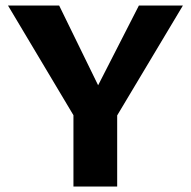

<svg xmlns="http://www.w3.org/2000/svg" viewBox="-20 -678 694 698"><path d="M268 -224 9 -658H195L369 -302ZM247 0V-314H406V0ZM386 -225 303 -302 485 -658H645Z"/></svg>

Font: Ysabeau SC ExtraBold
Style: Regular
Weight: 800
Designer: Christian Thalmann (Catharsis Fonts)
Version: Version 2.001;gftools[0.9.30]; featfreeze: smcp